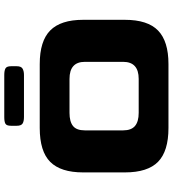

<svg xmlns="http://www.w3.org/2000/svg" viewBox="24 -814 790 877"><g transform="rotate(-90 418.5 -375.0)"><path d="M273 0Q167 0 118.5 -47.5Q70 -95 70 -199V-390Q70 -492 118 -540Q166 -588 273 -588H565Q670 -588 718.5 -540Q767 -492 767 -390V-199Q767 -95 718 -47.5Q669 0 565 0ZM342 -136H497Q575 -136 575 -207V-382Q575 -452 497 -452H342Q302 -452 282 -436Q262 -420 262 -382V-207Q262 -170 282 -153Q302 -136 342 -136ZM323 -660Q303 -660 293 -666.5Q283 -673 283 -693V-719Q283 -739 292 -744.5Q301 -750 323 -750H515Q535 -750 545 -744.5Q555 -739 555 -719V-693Q555 -673 544 -666.5Q533 -660 515 -660Z"/></g></svg>

Font: Goldman
Style: Bold
Weight: 700
Designer: Jaikishan Patel
Version: Version 1.000; ttfautohint (v1.8.3)